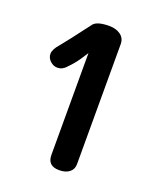

<svg xmlns="http://www.w3.org/2000/svg" viewBox="-99 -912 496 606"><g transform="rotate(20 149.0 -609.0)"><path d="M218 -808V-405Q218 -388 205.5 -378Q193 -368 171 -368Q132 -368 132 -405V-747Q129 -742 116 -722.5Q103 -703 84 -684Q72 -670 55 -670Q42 -670 31 -680Q20 -690 20 -704Q20 -719 38 -739L65 -773L113 -836Q126 -850 165 -850Q188 -850 203 -839Q218 -828 218 -808Z"/></g></svg>

Font: Mali Medium
Style: Regular
Weight: 500
Version: Version 1.000; ttfautohint (v1.6)